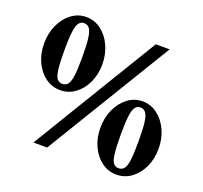

<svg xmlns="http://www.w3.org/2000/svg" viewBox="-133 -925 1151 1090"><g transform="rotate(20 442.5 -380.5)"><path d="M210.5 -331Q161 -331 121.2 -360Q81.5 -389 58.2 -438.5Q35 -488 35 -549.5Q35 -612 58.5 -662.8Q82 -713.5 121.8 -743Q161.5 -772.5 210.5 -772.5Q259.5 -772.5 299.5 -742.8Q339.5 -713 363 -662.2Q386.5 -611.5 386.5 -549.5Q386.5 -488.5 363 -438.8Q339.5 -389 299.8 -360Q260 -331 210.5 -331ZM170.5 0 632.5 -761.5H716.5L253.5 0ZM210.5 -369Q230.5 -369 242.5 -383.2Q254.5 -397.5 260 -436.5Q265.5 -475.5 265.5 -550Q265.5 -624 260 -664.2Q254.5 -704.5 242.2 -720Q230 -735.5 210.5 -735.5Q190.5 -735.5 178.8 -720Q167 -704.5 161.8 -664.2Q156.5 -624 156.5 -550Q156.5 -475.5 161.8 -436.2Q167 -397 178.8 -383Q190.5 -369 210.5 -369ZM674 10.5Q625 10.5 585.2 -18.8Q545.5 -48 522.2 -97.8Q499 -147.5 499 -209Q499 -271.5 522.5 -322Q546 -372.5 585.8 -402.2Q625.5 -432 674 -432Q723.5 -432 763.5 -402Q803.5 -372 827 -321.5Q850.5 -271 850.5 -209Q850.5 -147.5 827.2 -97.8Q804 -48 764 -18.8Q724 10.5 674 10.5ZM674 -28Q694.5 -28 706.5 -42.5Q718.5 -57 723.8 -96Q729 -135 729 -209.5Q729 -283.5 723.8 -323.8Q718.5 -364 706.2 -379.5Q694 -395 674 -395Q654.5 -395 642.8 -379.5Q631 -364 626 -323.8Q621 -283.5 621 -209.5Q621 -134.5 626 -95.5Q631 -56.5 642.8 -42.2Q654.5 -28 674 -28Z"/></g></svg>

Font: Libre Caslon Text Medium
Style: Regular
Weight: 500
Designer: Pablo Impallari, Rodrigo Fuenzalida, Katja Schimmel
Foundry: Pablo Impallari, Rodrigo Fuenzalida
Version: Version 2.000